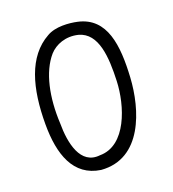

<svg xmlns="http://www.w3.org/2000/svg" viewBox="-117 -697 717 798"><g transform="rotate(-20 241.5 -297.5)"><path d="M42 -245C42 -112 78 -5 195 12C372 26 432 -169 440 -308C448 -447 435 -573 314 -600C278 -608 219 -613 180 -590C77 -533 42 -404 42 -245ZM101 -228C95 -344 117 -450 171 -512C198 -542 245 -561 298 -548C380 -526 386 -417 382 -313C378 -206 328 -47 211 -47C122 -37 101 -141 101 -228Z"/></g></svg>

Font: Comica
Style: Rg
Weight: 400
Designer: Jasper
Foundry: KineticPlasma Fonts/Cannot Into Space Fonts
Version: Version 0.89